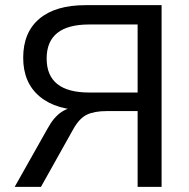

<svg xmlns="http://www.w3.org/2000/svg" viewBox="-20 -725 732 745"><path d="M37 0 165 -227Q189 -271 219.5 -291Q250 -311 291 -311H318L314 -297Q198 -297 134 -350.5Q70 -404 70 -501Q70 -599 132.5 -652Q195 -705 312 -705H607V0H514V-294H395Q346 -294 317 -280Q288 -266 265 -225L139 0ZM326 -366H514V-630H326Q161 -630 161 -498Q161 -366 326 -366Z"/></svg>

Font: Mulish Medium
Style: Regular
Weight: 500
Designer: Vernon Adams
Foundry: Vernon Adams
Version: Version 3.603; ttfautohint (v1.8.3)